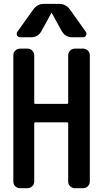

<svg xmlns="http://www.w3.org/2000/svg" viewBox="-20 -985 540 1005"><path d="M345.7 -935.5 428.7 -819.3Q435.5 -810.5 430.7 -800.3Q425.8 -790 415 -790H357.4Q322.3 -790 303.7 -821.3L251 -917Q251 -918 250 -918Q249 -918 249 -917L196.3 -821.3Q178.7 -790 142.6 -790H85Q74.2 -790 69.3 -799.8Q64.5 -809.6 71.3 -819.3L154.3 -935.5Q175.8 -964.8 210 -964.8H290Q324.2 -964.8 345.7 -935.5ZM85 0Q70.3 0 60.1 -9.8Q49.8 -19.5 49.8 -35.2V-695.3Q49.8 -710 60.1 -720.2Q70.3 -730.5 85 -730.5H124Q138.7 -730.5 148.9 -720.2Q159.2 -710 159.2 -695.3V-446.3Q159.2 -441.4 164.1 -441.4H332Q336.9 -441.4 336.9 -446.3V-695.3Q336.9 -710 347.2 -720.2Q357.4 -730.5 372.1 -730.5H415Q429.7 -730.5 439.9 -720.2Q450.2 -710 450.2 -695.3V-35.2Q450.2 -20.5 439.9 -10.3Q429.7 0 415 0H372.1Q357.4 0 347.2 -9.8Q336.9 -19.5 336.9 -35.2V-339.8Q336.9 -344.7 332 -344.7H164.1Q159.2 -344.7 159.2 -339.8V-35.2Q159.2 -20.5 148.9 -10.3Q138.7 0 124 0Z"/></svg>

Font: Rounded-L Mgen+ 1m medium
Style: Regular
Weight: 500
Designer: [Source Han Sans]
Ryoko NISHIZUKA  (kana & ideographs); Paul D. Hunt (Latin, Greek & Cyrillic); Wenlong ZHANG  (bopomofo
Version: Version 1.059.20150602